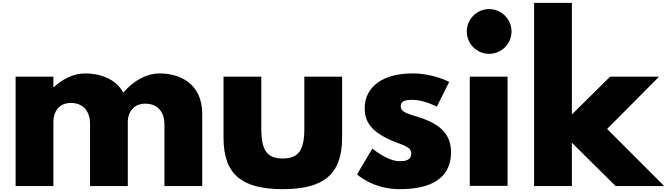

<svg xmlns="http://www.w3.org/2000/svg" viewBox="-20 -1310 4697 1352"><path d="M90 0H356V-455C356 -517 391 -585 479 -585C573 -585 614 -517 614 -440V0H880V-460C883 -519 919 -580 1003 -580C1097 -580 1138 -513 1138 -436V0H1404V-508C1404 -723 1245 -793 1104 -793C1020 -793 929 -751 848 -658C794 -757 682 -793 580 -793C496 -793 419 -752 359 -696H356V-770H90Z M1820 -770H1554V-340C1554 -82 1683 22 1971 22C2259 22 2389 -82 2389 -340V-770H2123V-404C2123 -252 2082 -194 1971 -194C1860 -194 1820 -252 1820 -404Z M2885 -793C2682 -793 2548 -704 2548 -546C2548 -430 2626 -376 2704 -336C2791 -291 2876 -286 2876 -230C2876 -179 2831 -175 2793 -175C2707 -175 2602 -264 2602 -264L2494 -82C2494 -82 2606 22 2792 22C2950 22 3156 -14 3156 -241C3156 -399 3024 -455 2922 -487C2856 -508 2802 -519 2802 -560C2802 -596 2826 -607 2885 -607C2966 -607 3056 -559 3056 -559L3143 -733C3143 -733 3034 -793 2885 -793Z M3424 -1246C3337 -1246 3267 -1175 3267 -1088C3267 -1001 3337 -931 3424 -931C3511 -931 3582 -1001 3582 -1088C3582 -1175 3511 -1246 3424 -1246ZM3288 -770H3554V-1H3288Z M4621 -770H4276L4007 -504V-1290H3741V0H4007V-305L4315 0H4657L4255 -402Z"/></svg>

Font: Poland Can Into
Style: BigWritings
Weight: 700
Foundry: Cannot Into Space Fonts
Version: Version 0.92